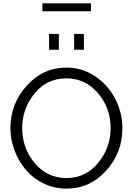

<svg xmlns="http://www.w3.org/2000/svg" viewBox="-20 -1117 791 1142"><path d="M232 -1050V-1097H521V-1050ZM272 -821V-915H330V-821ZM421 -821V-915H479V-821ZM42 -355Q42 -500 139 -607.5Q236 -715 376 -715Q471 -715 548.5 -661.5Q626 -608 667 -526Q708 -444 708 -354Q708 -209 611.5 -102Q515 5 375 5Q303 5 240 -25.5Q177 -56 134 -106.5Q91 -157 66.5 -222Q42 -287 42 -355ZM375 -58Q490 -58 564 -148.5Q638 -239 638 -355Q638 -474 563 -562.5Q488 -651 375 -651Q259 -651 185.5 -561Q112 -471 112 -355Q112 -236 186.5 -147Q261 -58 375 -58Z"/></svg>

Font: Raleway-v4020
Style: Regular
Weight: 400
Designer: Matt McInerney, Pablo Impallari, Rodrigo Fuenzalida
Foundry: Matt McInerney, Pablo Impallari, Rodrigo Fuenzalida
Version: Version 4.020;PS 004.020;hotconv 1.0.88;makeotf.lib2.5.64775